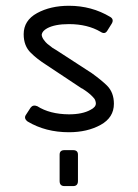

<svg xmlns="http://www.w3.org/2000/svg" viewBox="-20 -458 477 665"><path d="M186.5 168.9V77.6Q186.5 62 203.1 62H233.4Q250 62 250 77.6V168.9Q250 186.5 233.4 186.5H203.1Q186.5 186.5 186.5 168.9ZM361.8 -399.4Q375.5 -391.1 367.2 -376.5L351.6 -351.6Q343.3 -337.9 328.6 -347.7Q283.2 -374.5 218.8 -374.5Q169.9 -374.5 143.1 -359.9Q126.5 -350.6 124.5 -338.4Q124.5 -330.1 131.3 -320.6Q138.2 -311 143.8 -306.4Q149.4 -301.8 161.6 -292.5L175.3 -284.2L297.9 -204.6Q331.1 -180.7 350.6 -161.6Q374.5 -137.7 374.5 -98.6Q374.5 -50.8 328.4 -25.4Q282.2 0 218.8 0Q137.7 0 75.7 -37.1Q61 -48.3 70.3 -61L85.9 -85Q94.2 -96.2 108.9 -90.3Q152.3 -62.5 218.8 -62Q265.6 -62 293.5 -77.6Q312 -86.9 312 -99.6Q312 -103.5 310.5 -108.4Q309.1 -113.3 306.4 -116.7Q303.7 -120.1 299.6 -124.3Q295.4 -128.4 292.5 -131.1Q289.6 -133.8 284.2 -137.9Q278.8 -142.1 276.4 -143.6Q273.9 -145 268.8 -148.7Q263.7 -152.3 262.2 -152.3L140.1 -233.4Q108.9 -252.9 86.9 -274.9Q62 -298.8 62 -339.4Q62 -387.2 108.4 -412.6Q154.8 -438 218.8 -438Q297.4 -438 361.8 -399.4Z"/></svg>

Font: GOSTRUS
Style: type_B
Weight: 400
Designer: Юрий и Татьяна Кривогуз
Version: Version 02.00